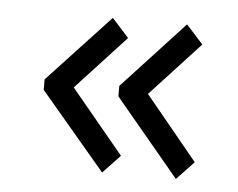

<svg xmlns="http://www.w3.org/2000/svg" viewBox="-36 -441 521 420"><g transform="rotate(5 225.0 -230.5)"><path d="M202 -61 59 -230V-253L196 -400L233 -359L124 -241L240 -101ZM364 -61 223 -230V-253L359 -400L396 -359L287 -241L402 -101Z"/></g></svg>

Font: Inconsolata SemiCondensed
Style: Regular
Weight: 400
Width: 4
Monospace: yes
Designer: Raph Levien, Cyreal, Brenton Simpson
Foundry: Raph Levien, Cyreal, Google
Version: Version 3.001; ttfautohint (v1.8.2.53-6de2)